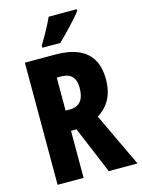

<svg xmlns="http://www.w3.org/2000/svg" viewBox="-136 -1007 801 1084"><g transform="rotate(-15 264.5 -465.0)"><path d="M239 -714Q320 -714 373.5 -690.5Q427 -667 453.5 -621Q480 -575 480 -505Q480 -463 469.5 -427Q459 -391 437 -363Q415 -335 381 -313L529 0H361L246 -275H214V0H62V-714ZM238 -586H214V-393H239Q281 -393 302.5 -419Q324 -445 324 -497Q324 -527 314.5 -547Q305 -567 286 -576.5Q267 -586 238 -586ZM423 -920Q414 -907 397.5 -888.5Q381 -870 361.5 -849Q342 -828 322 -807.5Q302 -787 284 -770H179V-783Q196 -810 210.5 -835.5Q225 -861 237 -884.5Q249 -908 259 -930H423Z"/></g></svg>

Font: Noto Sans Khmer ExtraCondensed ExtraBold
Style: Regular
Weight: 800
Width: 2
Designer: Danh Hong and the Monotype Design Team
Foundry: Monotype Imaging Inc.
Version: Version 2.004